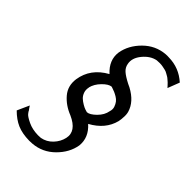

<svg xmlns="http://www.w3.org/2000/svg" viewBox="-258 -799 1068 1068"><g transform="rotate(45 276.5 -265.0)"><path d="M21 104 53 33Q56 38 62 46.5Q68 55 69 56Q71 62 80.5 73.5Q90 85 123.5 101Q157 117 202 118Q205 118 212.5 117.5Q220 117 224 117Q262 110 289 81.5Q316 53 324 17Q339 -49 251 -88Q195 -110 159.5 -151.5Q124 -193 132 -252Q147 -351 243 -404Q185 -457 194 -524Q205 -590 258.5 -643.5Q312 -697 386 -703Q399 -704 411 -703Q492 -702 553 -647L526 -577Q525 -578 516 -588Q507 -598 504.5 -600Q502 -602 492.5 -610.5Q483 -619 478 -621.5Q473 -624 463 -630Q453 -636 444 -638Q435 -640 423 -642.5Q411 -645 398 -645Q382 -645 375 -644Q333 -636 300 -596Q267 -556 275 -516Q279 -492 297.5 -475.5Q316 -459 355 -439L374 -430Q447 -391 465 -329Q470 -311 468 -289Q468 -279 467 -274L464 -255Q443 -172 355 -124Q412 -73 405 -5Q394 61 340.5 114Q287 167 213 173Q205 174 189 174Q133 173 95 156.5Q57 140 21 104ZM214 -269 215 -270Q210 -249 216.5 -231Q223 -213 235 -202Q247 -191 262.5 -182Q278 -173 287.5 -170Q297 -167 304 -165Q325 -166 354.5 -195Q384 -224 390 -259Q396 -278 390.5 -294Q385 -310 376.5 -321Q368 -332 354.5 -340Q341 -348 330.5 -352.5Q320 -357 310 -360L301 -363Q279 -361 250.5 -332Q222 -303 214 -269Z"/></g></svg>

Font: Coval
Style: Light Italic
Weight: 300
Foundry: Context Ltd
Version: Version 001.000